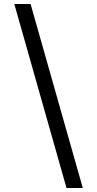

<svg xmlns="http://www.w3.org/2000/svg" viewBox="-20 -812 489 967"><path d="M52 -792H134L397 135H315Z"/></svg>

Font: lkannada85
Style: Book
Weight: 400
Designer: Jelle Bosma - Monotype Design Team
Foundry: Monotype Imaging Inc.
Version: Version 2.003